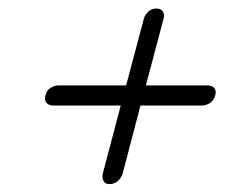

<svg xmlns="http://www.w3.org/2000/svg" viewBox="-20 -570 570 462"><path d="M243.5 -127Q233 -127 229 -134.8Q225 -142.5 227.5 -153L270.5 -316H108.5Q97.5 -316 91.8 -322.5Q86 -329 89.5 -341Q92 -352 101.2 -358.2Q110.5 -364.5 121 -364.5H283.5L326 -524.5Q329 -535 337 -542.2Q345 -549.5 356 -549.5Q367.5 -549.5 372 -542.2Q376.5 -535 373.5 -524.5L331 -364.5H480Q490 -364.5 495.5 -358.2Q501 -352 498 -341Q495 -329 485.5 -322.5Q476 -316 465.5 -316H318L275 -152Q272 -142 263.5 -134.5Q255 -127 243.5 -127Z"/></svg>

Font: Fraunces 72pt SuperSoft Light
Style: Italic
Weight: 300
Italic angle: -16°
Version: Version 1.000;[b76b70a41]